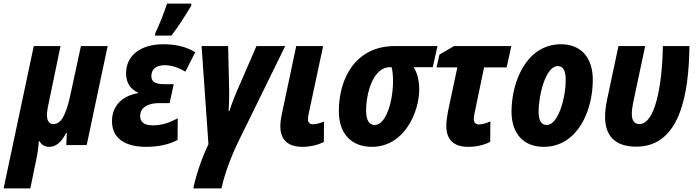

<svg xmlns="http://www.w3.org/2000/svg" viewBox="-69 -803 3856 1063"><path d="M-49 240H99L131 84C139 48 144 11 146 -21H150C160 -2 178 10 203 10C239 10 270 -13 297 -67H301L298 0H411L527 -548H379L321 -279C297 -167 270 -116 226 -116C204 -116 191 -134 191 -165C191 -184 195 -209 201 -234L266 -548H118Z M789 -606H880C919 -656 962 -725 990 -772L991 -783H856C843 -742 810 -658 791 -620ZM740 10C808 10 867 -3 914 -28L915 -148C873 -126 831 -109 777 -109C726 -109 707 -130 707 -161C707 -206 748 -232 809 -232H870L893 -337H841C790 -337 769 -351 769 -382C769 -421 797 -442 843 -442C879 -442 921 -429 957 -406L1012 -514C962 -544 906 -558 835 -558C712 -558 629 -498 629 -397C629 -342 656 -307 695 -291L694 -287C599 -270 551 -210 551 -132C551 -38 622 10 740 10Z M1001 240H1157C1175 159 1209 64 1260 -38L1510 -548H1351L1258 -334C1236 -284 1214 -231 1201 -188H1197C1199 -219 1201 -279 1199 -335L1194 -548H1047L1085 -5C1047 76 1019 158 1001 240Z M1606 10C1648 10 1690 0 1724 -17L1725 -130C1703 -121 1680 -115 1662 -115C1646 -115 1636 -125 1636 -142C1636 -152 1638 -163 1641 -178L1720 -548H1571L1494 -184C1487 -153 1483 -125 1483 -105C1483 -25 1529 10 1606 10Z M1990 10C2170 10 2252 -183 2252 -308C2252 -363 2239 -403 2221 -431H2327L2353 -548H2117C1902 -548 1807 -373 1807 -187C1807 -62 1877 10 1990 10ZM2005 -111C1975 -111 1958 -138 1958 -189C1958 -297 2001 -431 2089 -431H2099C2104 -412 2107 -388 2107 -355C2107 -245 2070 -111 2005 -111Z M2524 10C2568 10 2612 0 2645 -18L2646 -131C2624 -121 2601 -114 2583 -114C2565 -114 2554 -124 2554 -145C2554 -156 2557 -167 2559 -179L2611 -430H2736L2762 -548H2445L2364 -501L2348 -430H2463L2411 -185C2406 -158 2402 -129 2402 -107C2402 -25 2447 10 2524 10Z M2941 10C3128 10 3213 -189 3213 -361C3213 -484 3148 -558 3037 -558C2846 -558 2763 -351 2763 -185C2763 -63 2830 10 2941 10ZM2958 -111C2928 -111 2913 -137 2913 -183C2913 -278 2952 -437 3019 -437C3050 -437 3063 -409 3063 -362C3063 -258 3021 -111 2958 -111Z M3454 9C3696 9 3745 -282 3748 -548H3601C3597 -321 3556 -116 3471 -116C3444 -116 3429 -134 3429 -173C3429 -190 3432 -213 3437 -237L3503 -548H3355L3292 -251C3285 -217 3281 -184 3281 -156C3281 -55 3332 9 3454 9Z"/></svg>

Font: Noto Sans Display SemiCondensed Extra
Style: Italic
Weight: 800
Width: 4
Italic angle: -12°
Designer: Monotype Design Team
Foundry: Monotype Imaging Inc.
Version: Version 1.900